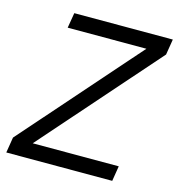

<svg xmlns="http://www.w3.org/2000/svg" viewBox="-104 -789 818 881"><g transform="rotate(15 304.5 -349.0)"><path d="M519.9 -72.1H111.2L596.9 -623.9L609 -698.2H141L128.9 -626.1H502.8L17 -73.9L5 0H508.2Z"/></g></svg>

Font: Margiela Mono Italic Italic
Style: Regular
Weight: 400
Designer: Mike Abbink, Paul van der Laan, Pieter van Rosmalen
Foundry: Bold Monday
Version: Version 2.003 2021